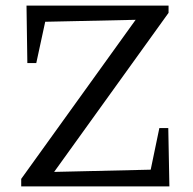

<svg xmlns="http://www.w3.org/2000/svg" viewBox="-20 -668 690 688"><path d="M56 0V-27L466 -597L142 -590L110 -442H78L75 -648H584V-622L174 -52L520 -60L551 -209H583L587 0Z"/></svg>

Font: Piazzolla SC
Style: Regular
Weight: 400
Designer: Juan Pablo del Peral
Foundry: Huerta Tipografica
Version: Version 1.330